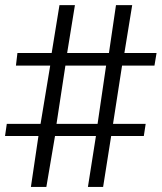

<svg xmlns="http://www.w3.org/2000/svg" viewBox="-59 -738 638 758"><path d="M348.1 0H288.1L319.8 -201.2H158.2L124 0H63L92.8 -201.2H-39.1L-32.2 -249H101.1L139.2 -479H3.9L9.8 -528.8H145L175.8 -717.8H236.8L206.1 -528.8H371.1L398.9 -717.8H462.9L432.1 -528.8H559.1L550.8 -479H422.9L387.2 -249H516.1L508.8 -201.2H379.9ZM164.1 -249H326.2L359.9 -479H199.2Z"/></svg>

Font: Jacques Francois
Style: Regular
Weight: 400
Designer: Manvel Shmavonyan, Alexei Vanyashin
Foundry: Cyreal (www.cyreal.org)
Version: Version 1.003